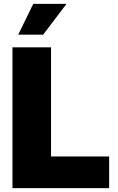

<svg xmlns="http://www.w3.org/2000/svg" viewBox="-20 -972 609 992"><path d="M44.4 0V-727.5H243.7V-163.6H543.9V0ZM74.2 -793 151.9 -952.1H323.7L203.1 -793Z"/></svg>

Font: Inter 20pt Black
Style: Regular
Weight: 900
Version: Version 4.001;git-66647c0bb